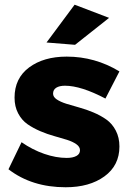

<svg xmlns="http://www.w3.org/2000/svg" viewBox="-20 -790 557 818"><path d="M297.9 -770 444.8 -713.9 299.8 -599.1 178.2 -608.9ZM429.2 -370.1Q325.2 -424.8 256.8 -424.8Q233.4 -424.8 219.7 -416.3Q206.1 -407.7 206.1 -391.1Q206.1 -377 221.7 -366.5Q237.3 -356 262.2 -348.1Q287.1 -340.3 317.4 -332Q347.7 -323.7 377.9 -311Q408.2 -298.3 433.1 -280.8Q458 -263.2 473.4 -233.6Q488.8 -204.1 488.8 -166Q488.8 -85 425 -38.6Q361.3 7.8 259.8 7.8Q115.7 7.8 16.1 -68.8L71.8 -184.1Q118.2 -151.9 168.5 -134.5Q218.8 -117.2 264.2 -117.2Q290 -117.2 305.4 -125.5Q320.8 -133.8 320.8 -149.9Q320.8 -164.6 305.4 -175.5Q290 -186.5 265.4 -194.3Q240.7 -202.1 211.2 -210.2Q181.6 -218.3 151.9 -231Q122.1 -243.7 97.4 -260.7Q72.8 -277.8 57.4 -306.9Q42 -335.9 42 -374Q42 -456.5 104 -502.7Q166 -548.8 264.2 -548.8Q384.8 -548.8 488.8 -485.8Z"/></svg>

Font: Montserrat-Arabic
Style: Bold
Weight: 700
Designer: Mohamed Gaber
Foundry: Kief Type Foundry
Version: Version 5.008;PS 005.008;hotconv 1.0.88;makeotf.lib2.5.64775